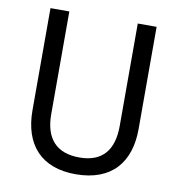

<svg xmlns="http://www.w3.org/2000/svg" viewBox="-81 -788 816 873"><g transform="rotate(10 327.0 -352.0)"><path d="M572 -242V-714H485V-241C485 -132 437 -68 329 -68C223 -68 169 -127 169 -240V-714H82V-243C82 -84 166 10 325 10C492 10 572 -89 572 -242Z"/></g></svg>

Font: Noto Sans Lao UI SemCond
Style: Regular
Weight: 400
Width: 4
Designer: Monotype Design Team
Foundry: Monotype Imaging Inc.
Version: Version 2.000